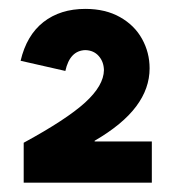

<svg xmlns="http://www.w3.org/2000/svg" viewBox="-20 -836 380 423"><path d="M209 -681.6Q208.5 -700.2 197.5 -712.6Q186.5 -725.1 168 -725.6Q133.8 -724.6 124 -679.7L25.4 -702.1Q38.6 -758.3 75.7 -787.4Q112.8 -816.4 168 -816.4Q212.4 -816.4 244.4 -798.3Q276.4 -780.3 293 -750.2Q309.6 -720.2 309.6 -685.5Q309.6 -641.1 280 -601.6Q250.5 -562 188.5 -525.9V-524.4H314.5V-433.6H32.2V-521.5Q126.5 -572.8 167.5 -610.1Q208.5 -647.5 209 -681.6Z"/></svg>

Font: Wanted Sans ExtraBold
Style: Regular
Weight: 800
Designer: Original Design by Kil Hyung-jin and Kang Hanbin, Wanted Lab, Inc; Hangeul from Source Han Sans by Jang Soo-young and Ka
Foundry: Wanted Lab, Inc.
Version: Version 1.003